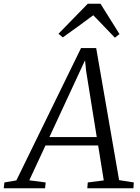

<svg xmlns="http://www.w3.org/2000/svg" viewBox="-80 -1006 750 1026"><path d="M-60 0 -56.5 -31 7.5 -42 353 -749H434L556.5 -43.5L635 -31L633 0H386.5L389 -31L474.5 -42L444.5 -228.5H163L76.5 -42.5L164 -31L161 0ZM184 -273.5H437L380 -628.5L374.5 -684L350.5 -632.5ZM232.5 -825.5 389 -986H457L558.5 -824L534 -804.5Q505.5 -834.5 476.5 -864.5Q447.5 -894.5 418.5 -924.5Q379 -895 338.8 -866Q298.5 -837 255.5 -806Z"/></svg>

Font: Merriweather 48pt Light
Style: Italic
Weight: 300
Italic angle: -7.8°
Version: Version 2.101